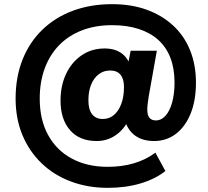

<svg xmlns="http://www.w3.org/2000/svg" viewBox="-20 -736 1000 923"><path d="M498 167Q401 167 319.5 136Q238 105 179 48Q120 -9 87.5 -87.5Q55 -166 55 -262Q55 -365 88 -448.5Q121 -532 182.5 -592Q244 -652 329.5 -684Q415 -716 519 -716Q611 -716 684.5 -689.5Q758 -663 811.5 -614Q865 -565 893.5 -495Q922 -425 922 -339Q922 -253 896.5 -190Q871 -127 825.5 -92.5Q780 -58 721 -58Q659 -58 621.5 -90.5Q584 -123 575 -184L620 -213Q596 -135 550 -96.5Q504 -58 445 -58Q362 -58 316.5 -110.5Q271 -163 271 -252Q271 -325 298 -381.5Q325 -438 373 -470.5Q421 -503 483 -503Q535 -503 567.5 -477.5Q600 -452 614 -399H590L608 -492H734L695 -273Q692 -253 690 -237.5Q688 -222 688 -210Q688 -182 698.5 -169.5Q709 -157 730 -157Q755 -157 775.5 -179.5Q796 -202 807.5 -243.5Q819 -285 819 -339Q819 -407 799 -458.5Q779 -510 740.5 -544.5Q702 -579 646 -597Q590 -615 519 -615Q439 -615 375 -590.5Q311 -566 265.5 -520Q220 -474 195.5 -408.5Q171 -343 171 -262Q171 -160 211.5 -86.5Q252 -13 325.5 26.5Q399 66 498 66Q566 66 623.5 49Q681 32 727 -2L775 86Q728 124 656.5 145.5Q585 167 498 167ZM474 -164Q505 -164 527.5 -183Q550 -202 563 -236.5Q576 -271 576 -318Q576 -356 559.5 -376.5Q543 -397 509 -397Q478 -397 454.5 -379Q431 -361 418 -329Q405 -297 405 -254Q405 -209 423 -186.5Q441 -164 474 -164Z"/></svg>

Font: Mulish ExtraLight Black
Style: Italic
Weight: 900
Italic angle: -9°
Version: Version 3.603